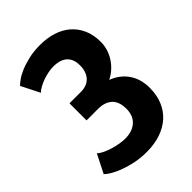

<svg xmlns="http://www.w3.org/2000/svg" viewBox="-213 -819 928 928"><g transform="rotate(-45 250.5 -355.5)"><path d="M311 -206.1Q311 -256.8 284.9 -280.3Q258.8 -303.7 213.4 -303.7H134.8V-420.4H213.4Q254.4 -420.4 277.6 -445.3Q300.8 -470.2 300.8 -515.6Q300.8 -534.2 295.4 -550Q290 -565.9 278.6 -577.4Q267.1 -588.9 248.8 -595.2Q230.5 -601.6 204.6 -601.6Q189.9 -601.6 171.4 -598.1Q152.8 -594.7 134.5 -588.4Q116.2 -582 99.9 -573.2Q83.5 -564.5 73.2 -554.2L25.4 -648.9Q32.7 -656.7 49.8 -669.2Q66.9 -681.6 93.3 -692.9Q119.6 -704.1 155 -712.4Q190.4 -720.7 233.9 -720.7Q280.8 -720.7 320.6 -708.3Q360.4 -695.8 389.6 -670.9Q418.9 -646 435.5 -608.9Q452.1 -571.8 452.1 -522.9Q452.1 -499 445.1 -475.6Q438 -452.1 424.8 -431.4Q411.6 -410.6 392.8 -393.3Q374 -376 350.6 -364.7Q404.3 -344.2 433.3 -301.5Q462.4 -258.8 462.4 -198.7Q462.4 -149.4 446 -110.6Q429.7 -71.8 399.7 -44.9Q369.6 -18.1 327.4 -3.9Q285.2 10.3 232.9 10.3Q189.5 10.3 151.9 2Q114.3 -6.3 85.2 -17.6Q56.2 -28.8 36.6 -41Q17.1 -53.2 9.8 -61.5L57.6 -156.2Q67.9 -146 86.4 -137.2Q105 -128.4 126.2 -122.1Q147.5 -115.7 168.2 -112.3Q189 -108.9 203.6 -108.9Q230.5 -108.9 250.7 -116.2Q271 -123.5 284.4 -136.5Q297.9 -149.4 304.4 -167.2Q311 -185.1 311 -206.1Z"/></g></svg>

Font: Ufes Sans ExtraBold
Style: Regular
Weight: 800
Designer: Ricardo Esteves & Filipe Motta
Foundry: ProDesignUfes - Ricardo Esteves, Filipe Motta (This is a derivative work, based on Roboto family, by Christian Robertson
Version: Version 2.0